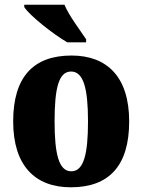

<svg xmlns="http://www.w3.org/2000/svg" viewBox="-20 -786 605 816"><path d="M266 -606H346V-619C321 -657 272 -721 254 -766H83V-756C105 -721 204 -642 266 -606ZM281 10C444 10 529 -82 529 -270C529 -458 436 -550 284 -550C121 -550 36 -458 36 -270C36 -82 129 10 281 10ZM283 -58C230 -58 212 -131 212 -270C212 -410 229 -482 282 -482C335 -482 354 -410 354 -270C354 -131 336 -58 283 -58Z"/></svg>

Font: Noto Serif Sinhala Condensed Black
Style: Regular
Weight: 900
Width: 3
Designer: Jelle Bosma - Monotype Design Team
Foundry: Monotype Imaging Inc.
Version: Version 2.007